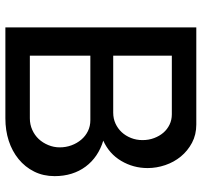

<svg xmlns="http://www.w3.org/2000/svg" viewBox="-38 -712 750 714"><g transform="rotate(90 337.0 -355.0)"><path d="M635 -183Q635 -141 618 -107Q601 -73 571.5 -49Q542 -25 503.5 -12.5Q465 0 420 0H82V-710H443Q481 -710 511 -694Q541 -678 562 -652.5Q583 -627 594 -594.5Q605 -562 605 -529Q605 -476 578.5 -431Q552 -386 503 -364Q533 -355 557.5 -338.5Q582 -322 599.5 -298.5Q617 -275 626 -246Q635 -217 635 -183ZM528 -202Q528 -225 520.5 -245.5Q513 -266 499.5 -282Q486 -298 467.5 -307Q449 -316 427 -316H187V-91H420Q443 -91 463 -100Q483 -109 497 -124Q511 -139 519.5 -159.5Q528 -180 528 -202ZM187 -619V-401H399Q421 -401 439.5 -409.5Q458 -418 471.5 -432.5Q485 -447 493 -467Q501 -487 501 -510Q501 -533 493.5 -553Q486 -573 473.5 -587.5Q461 -602 443.5 -610.5Q426 -619 405 -619Z"/></g></svg>

Font: Rising Sun Medium
Style: Regular
Weight: 500
Designer: Matt McInerney, Pablo Impallari, Rodrigo Fuenzalida (Raleway font), Stephen Hutchings (Greek), Cristiano Sobral (main ch
Foundry: The Rising Sun Project Authors
Version: Version 4.327; ttfautohint (v1.8.4.7-5d5b-dirty)